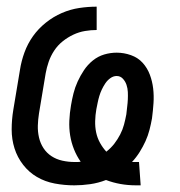

<svg xmlns="http://www.w3.org/2000/svg" viewBox="-20 -548 540 576"><path d="M388 8Q364 8 341.5 4Q319 0 298 -8Q275 1 250.5 4.5Q226 8 203 8Q173 8 144 2.5Q115 -3 91 -17Q67 -31 49.5 -53.5Q32 -76 23.5 -103Q15 -130 15 -159.5Q15 -189 20 -219L40 -339Q44 -365 53.5 -391Q63 -417 79 -439.5Q95 -462 117.5 -480Q140 -498 165.5 -509Q191 -520 217.5 -524Q244 -528 270 -528V-458Q253 -458 235 -455Q217 -452 200 -444Q183 -436 168 -424Q153 -412 142.5 -396Q132 -380 126 -362.5Q120 -345 117 -328L97 -208Q94 -189 93.5 -171Q93 -153 97 -135.5Q101 -118 110.5 -103.5Q120 -89 134.5 -79.5Q149 -70 167 -66Q185 -62 203 -62H204Q208 -62 213 -62Q218 -62 222 -63Q210 -80 202 -100Q194 -120 190.5 -141.5Q187 -163 188 -186Q189 -209 193 -232Q196 -250 200.5 -268Q205 -286 213 -303.5Q221 -321 232 -337.5Q243 -354 258.5 -366.5Q274 -379 292.5 -384.5Q311 -390 330 -390Q352 -390 373 -382.5Q394 -375 408 -359.5Q422 -344 429.5 -324Q437 -304 439.5 -282.5Q442 -261 440.5 -238.5Q439 -216 436 -193Q433 -176 428.5 -158.5Q424 -141 416.5 -124.5Q409 -108 399 -92Q389 -76 376 -62H397L402 8ZM299 -93Q313 -104 323 -117Q333 -130 340.5 -144.5Q348 -159 352 -174Q356 -189 359 -205Q360 -216 361.5 -227.5Q363 -239 363.5 -250Q364 -261 363.5 -272Q363 -283 359.5 -293.5Q356 -304 348.5 -312Q341 -320 330 -320Q320 -320 311 -313.5Q302 -307 296 -298Q290 -289 285.5 -279.5Q281 -270 278 -260Q275 -250 273 -240Q271 -230 269 -220Q266 -203 265.5 -185Q265 -167 268.5 -150.5Q272 -134 280 -119.5Q288 -105 299 -93Z"/></svg>

Font: Iosevka Algr
Style: Italic
Weight: 400
Italic angle: -9°
Monospace: yes
Designer: Belleve Invis
Foundry: Belleve Invis
Version: Version 26.0.2; ttfautohint (v1.8.3)